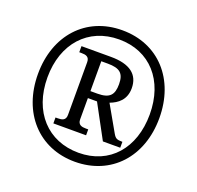

<svg xmlns="http://www.w3.org/2000/svg" viewBox="-128 -862 1036 1009"><g transform="rotate(20 390.0 -357.5)"><path d="M390 10C593 10 730 -140 730 -357C730 -574 594 -725 390 -725C187 -725 51 -574 51 -358C51 -142 187 10 390 10ZM392 -41C221 -41 104 -165 104 -358C104 -547 218 -674 391 -674C564 -674 676 -548 676 -358C676 -169 566 -41 392 -41ZM216 -141H399V-174H386C363 -174 341 -178 341 -209V-328H392L493 -141H590V-174C559 -174 551 -178 538 -200L456 -344C499 -360 540 -390 540 -455C540 -532 487 -573 381 -573H216V-539H228C252 -539 273 -535 273 -504V-209C273 -178 252 -174 228 -174H216ZM380 -367H341V-534H377C445 -534 470 -513 470 -452C470 -393 449 -367 380 -367Z"/></g></svg>

Font: Noto Serif Georgian SemiCondensed
Style: Regular
Weight: 400
Width: 4
Designer: Monotype Design Team, Akaki Razmadze
Foundry: Google LLC
Version: Version 2.003